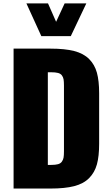

<svg xmlns="http://www.w3.org/2000/svg" viewBox="-20 -1091 643 1111"><path d="M219.2 -881.8 132.8 -1071.3H257.8L304.7 -964.8L354 -1071.3H479.5L389.6 -881.8ZM58.6 0V-809.6H272Q355.5 -809.6 409.4 -795.7Q463.4 -781.7 495.6 -749.5Q527.8 -717.3 540.8 -670.2Q553.7 -623 553.7 -551.3V-259.3Q553.7 -187 540.8 -139.9Q527.8 -92.8 495.6 -60.3Q463.4 -27.8 409.4 -13.9Q355.5 0 272.5 0ZM256.8 -136.7H275.4Q300.8 -136.7 315.7 -140.9Q330.6 -145 338.1 -155.8Q345.7 -166.5 347.9 -179.4Q350.1 -192.4 350.1 -215.8V-595.7Q350.1 -619.1 347.9 -631.8Q345.7 -644.5 338.1 -654.8Q330.6 -665 315.7 -668.9Q300.8 -672.9 275.4 -672.9H256.8Z"/></svg>

Font: Oswald
Style: Heavy
Weight: 800
Designer: Vernon Adams
Foundry: Vernon Adams
Version: 3.0; ttfautohint (v0.95) -l 8 -r 50 -G 200 -x 0 -w "G" -W -c